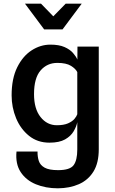

<svg xmlns="http://www.w3.org/2000/svg" viewBox="-20 -798 625 1041"><path d="M294 223Q227.5 223 174.2 201Q121 179 92 134.8Q63 90.5 69.5 23.5H183.5Q183 52 190.5 74.8Q198 97.5 222 111Q246 124.5 295 124.5Q359 124.5 379 97.8Q399 71 399 12.5V-135.5Q394.5 -112 379.2 -86Q364 -60 332.8 -42.2Q301.5 -24.5 248 -24.5Q183.5 -24.5 137.5 -61.5Q91.5 -98.5 67.2 -157.2Q43 -216 43 -281Q43 -371.5 73.2 -432.8Q103.5 -494 151.5 -525Q199.5 -556 253 -556Q300 -556 329.5 -543Q359 -530 375.5 -511.2Q392 -492.5 399.5 -475L400 -545.5H515.5V11.5Q515.5 85.5 486.8 132Q458 178.5 408 200.5Q358 222.5 294 223ZM288.5 -119Q325.5 -119 348.8 -129.2Q372 -139.5 383.8 -153.5Q395.5 -167.5 399 -178.5V-407Q390.5 -425 364.8 -441Q339 -457 291 -457Q235.5 -457 200 -416Q164.5 -375 164.5 -287.5Q164.5 -208 199.8 -163.5Q235 -119 288.5 -119ZM219.5 -638.5 115.5 -778H202.5L269 -709.5L336 -778H423L319 -638.5Z"/></svg>

Font: Spline Sans Medium
Style: Regular
Weight: 500
Designer: Eben Sorkin, Mirko Velimirovic
Foundry: Sorkin Type
Version: Version 1.000; ttfautohint (v1.8.3)